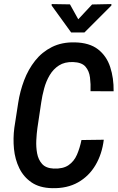

<svg xmlns="http://www.w3.org/2000/svg" viewBox="-20 -933 592 962"><path d="M388.2 -231.4 500 -232.9Q491.2 -161.1 458.5 -105.7Q425.8 -50.3 371.1 -19.3Q316.4 11.7 240.7 9.8Q178.2 8.3 138.2 -19Q98.1 -46.4 76.7 -90.3Q55.2 -134.3 50 -187Q44.9 -239.7 51.8 -292.5L71.3 -418.5Q80.1 -475.6 100.8 -530.5Q121.6 -585.4 156 -628.9Q190.4 -672.4 240 -697.3Q289.6 -722.2 354.5 -720.7Q428.2 -719.2 471.2 -685.8Q514.2 -652.3 532.2 -596.9Q550.3 -541.5 549.3 -475.6L433.6 -476.1Q435.1 -511.7 430.9 -544.7Q426.8 -577.6 408.2 -599.1Q389.6 -620.6 346.2 -622.1Q304.2 -623.5 275.6 -605.2Q247.1 -586.9 229 -556.4Q210.9 -525.9 201.2 -489.7Q191.4 -453.6 186.5 -419.4L167.5 -292Q163.6 -264.6 161.9 -230.5Q160.2 -196.3 166 -164.6Q171.9 -132.8 190.9 -111.6Q210 -90.3 248.5 -88.4Q295.9 -86.4 323.5 -105.5Q351.1 -124.5 365.5 -157.7Q379.9 -190.9 388.2 -231.4ZM330.6 -911.1 372.1 -836.4 441.4 -910.6 538.1 -912.6V-905.3L403.3 -770.5H336.4L238.8 -905.3V-912.6Z"/></svg>

Font: Roboto Condensed Medium
Style: Italic
Weight: 500
Italic angle: -12°
Designer: Christian Robertson
Foundry: Google
Version: Version 3.0; 2020